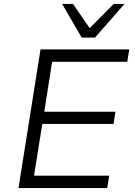

<svg xmlns="http://www.w3.org/2000/svg" viewBox="-20 -956 686 976"><path d="M74 0 186 -705H637L627 -642H245L205 -388H567L557 -326H195L153 -63H535L525 0ZM395 -765 296 -936H351L436 -813L558 -936H613L463 -765Z"/></svg>

Font: Nunito Sans 7pt Light
Style: Italic
Weight: 300
Italic angle: -9°
Designer: Vernon Adams
Foundry: Vernon Adams
Version: Version 3.101;gftools[0.9.27]